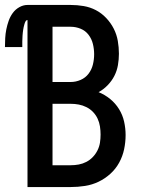

<svg xmlns="http://www.w3.org/2000/svg" viewBox="-51 -755 571 775"><path d="M60 0V-674Q55 -674 52 -668.5Q49 -663 47.5 -657Q46 -651 44.5 -645.5Q43 -640 42.5 -634.5Q42 -629 41 -623Q40 -617 40 -611.5Q40 -606 39.5 -600Q39 -594 39 -588Q39 -582 39 -576.5Q39 -571 39 -565H-31Q-31 -583 -30 -601Q-29 -619 -25.5 -636.5Q-22 -654 -16 -671Q-10 -688 0.5 -702.5Q11 -717 27 -726Q43 -735 60 -735H234Q261 -735 287 -730.5Q313 -726 336 -714Q359 -702 377.5 -682.5Q396 -663 408 -639.5Q420 -616 424.5 -590Q429 -564 429 -538Q429 -515 425 -492Q421 -469 410.5 -448.5Q400 -428 383.5 -411Q367 -394 347 -383Q372 -373 393.5 -355.5Q415 -338 429.5 -314.5Q444 -291 450 -264Q456 -237 456 -210Q456 -181 450 -152.5Q444 -124 430 -98.5Q416 -73 394.5 -53.5Q373 -34 347 -21.5Q321 -9 292 -4.5Q263 0 234 0ZM161 -424H234Q255 -424 274.5 -432.5Q294 -441 306.5 -457.5Q319 -474 324 -494.5Q329 -515 329 -536Q329 -557 324 -577.5Q319 -598 306.5 -614.5Q294 -631 274.5 -639Q255 -647 234 -647H161ZM234 -88Q251 -88 267 -91Q283 -94 297.5 -101.5Q312 -109 323.5 -121Q335 -133 342.5 -148Q350 -163 352.5 -179Q355 -195 355 -212Q355 -228 352.5 -244.5Q350 -261 343 -276Q336 -291 324.5 -303Q313 -315 298 -322.5Q283 -330 267 -333Q251 -336 234 -336H161V-88Z"/></svg>

Font: Zed Mono Semibold
Style: Regular
Weight: 600
Monospace: yes
Designer: Belleve Invis
Foundry: Belleve Invis
Version: Version 1.0.0; ttfautohint (v1.8.4)